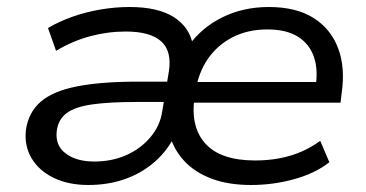

<svg xmlns="http://www.w3.org/2000/svg" viewBox="-20 -519 1046 548"><path d="M232 9Q175 9 133 -11.5Q91 -32 70 -67.5Q49 -103 54 -148Q61 -198 96 -228.5Q131 -259 200 -272.5Q269 -286 374 -286H473L464 -228H372Q292 -228 243 -221Q194 -214 170 -196Q146 -178 142 -145Q137 -104 167.5 -81Q198 -58 249 -58Q299 -58 340 -76Q381 -94 409 -127Q437 -160 443 -201L462 -315Q471 -373 440 -401Q409 -429 339 -429Q287 -429 237 -415.5Q187 -402 140 -374L117 -439Q149 -458 187.5 -471.5Q226 -485 267.5 -492Q309 -499 350 -499Q431 -499 476.5 -470Q522 -441 531 -388H518Q555 -440 614.5 -469.5Q674 -499 747 -499Q825 -499 874.5 -468Q924 -437 945 -381.5Q966 -326 955 -252L952 -226H512L520 -285H904L880 -266Q889 -319 876 -356.5Q863 -394 830 -414.5Q797 -435 743 -435Q687 -435 643.5 -412.5Q600 -390 573 -350.5Q546 -311 538 -258L536 -245Q522 -159 565.5 -110Q609 -61 708 -61Q762 -61 808 -74.5Q854 -88 894 -117L920 -56Q881 -25 821 -8Q761 9 696 9Q632 9 584 -9Q536 -27 505.5 -60Q475 -93 464 -136H481Q459 -90 422 -57.5Q385 -25 337 -8Q289 9 232 9Z"/></svg>

Font: Nunito Sans 10pt SemiExpanded
Style: Italic
Weight: 400
Width: 6
Italic angle: -9°
Designer: Vernon Adams
Foundry: Vernon Adams
Version: Version 3.101;gftools[0.9.27]